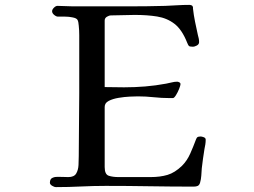

<svg xmlns="http://www.w3.org/2000/svg" viewBox="-20 -760 1040 785"><path d="M821 -189Q821 -179 819.5 -169.5Q818 -160 816 -151Q813 -131 810 -111.5Q807 -92 805 -72Q804 -57 803 -42Q802 -27 798 -13Q795 -3 788.5 0Q782 3 772 3Q682 3 592 1.5Q502 0 412 0Q361 0 310.5 2.5Q260 5 209 5Q202 5 193 -0.5Q184 -6 184 -13Q184 -30 197 -34Q203 -37 215.5 -37Q228 -37 241 -36.5Q254 -36 259 -36Q283 -36 291.5 -50.5Q300 -65 301 -85.5Q302 -106 302 -122Q302 -187 303 -250.5Q304 -314 304 -378V-578Q304 -597 304 -616.5Q304 -636 302 -655Q301 -671 297 -678.5Q293 -686 276 -689Q262 -692 247 -692Q232 -692 217 -692Q210 -692 201.5 -699Q193 -706 193 -714Q193 -721 200.5 -728.5Q208 -736 215 -736Q231 -736 247 -735Q263 -734 279 -734H505Q543 -734 581 -734.5Q619 -735 656 -736Q681 -737 705 -738.5Q729 -740 754 -740Q758 -740 762.5 -738.5Q767 -737 768 -733Q769 -732 769 -729.5Q769 -727 769 -725Q772 -698 777.5 -671Q783 -644 789 -617Q791 -610 792.5 -603Q794 -596 794 -588Q794 -579 785 -574Q776 -569 768 -569Q755 -569 752 -572.5Q749 -576 745 -586Q724 -639 693.5 -662.5Q663 -686 622.5 -692.5Q582 -699 531 -699Q507 -699 482.5 -698Q458 -697 434 -697Q426 -697 417 -691.5Q408 -686 408 -676V-404Q428 -404 448 -403.5Q468 -403 487 -403Q531 -403 573.5 -406.5Q616 -410 659 -418Q671 -420 682 -423Q693 -426 705 -426Q708 -426 713 -423.5Q718 -421 718 -416Q718 -411 712.5 -397Q707 -383 699.5 -371Q692 -359 687 -359H673Q641 -359 608.5 -362.5Q576 -366 544 -366Q533 -366 511 -365Q489 -364 465 -360Q441 -356 424.5 -347.5Q408 -339 408 -323V-77Q408 -47 424.5 -41.5Q441 -36 465 -36H595Q635 -36 665 -45Q695 -54 724 -82Q745 -103 758 -132.5Q771 -162 781 -189Q782 -191 783 -193.5Q784 -196 785 -197Q787 -200 791.5 -201Q796 -202 800 -202Q805 -202 813 -199Q821 -196 821 -189Z"/></svg>

Font: Kaisei Decol Medium
Style: Regular
Weight: 500
Designer: Font-Kai, 金井和夫
Foundry: KAZUO KANAI
Version: Version 5.003